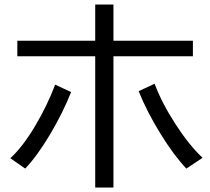

<svg xmlns="http://www.w3.org/2000/svg" viewBox="-20 -808 934 853"><path d="M403 -558H57V-627H403V-788H484V-627H837V-558H484V25H403ZM596 -403 667 -436Q698 -352 759 -257.5Q820 -163 880 -107L808 -59Q752 -118 692 -215.5Q632 -313 596 -403ZM225 -432 296 -399Q259 -306 202.5 -211Q146 -116 92 -59L26 -105Q82 -157 136.5 -249Q191 -341 225 -432Z"/></svg>

Font: Kakao Big Sans
Style: Regular
Weight: 400
Designer: Park Young-rak; Lee Sang-min; Kim Jung-jin; Min Bon; Park Min-gyu;
Foundry: Kakao Corporation
Version: Version 2.003